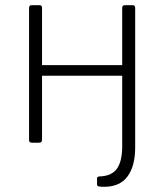

<svg xmlns="http://www.w3.org/2000/svg" viewBox="-20 -550 633 740"><path d="M501 -128V18Q501 90 471.5 130Q442 170 381 170Q364 170 359 168Q354 166 354 160V137Q354 134 356.5 132Q359 130 363 130Q409 129 430 101Q451 73 451 13V-128ZM142 -519V-13Q142 -6 139.5 -3Q137 0 129 0H104Q97 0 94.5 -2.5Q92 -5 92 -11V-519Q92 -530 102 -530H133Q142 -530 142 -519ZM501 -519V-13Q501 -6 498.5 -3Q496 0 488 0H463Q456 0 453.5 -2.5Q451 -5 451 -11V-519Q451 -530 461 -530H492Q501 -530 501 -519ZM123 -258Q116 -258 116 -265V-292Q116 -299 123 -299H477Q484 -299 484 -292V-265Q484 -258 477 -258Z"/></svg>

Font: Libre Franklin ExtraLight
Style: Regular
Weight: 250
Designer: Pablo Impallari, Rodrigo Fuenzalida, Nhung Nguyen
Foundry: Impallari Type
Version: Version 3.000